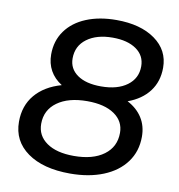

<svg xmlns="http://www.w3.org/2000/svg" viewBox="-80 -782 805 863"><g transform="rotate(10 322.0 -350.0)"><path d="M586 -211Q586 -144 549.5 -94.5Q513 -45 447.5 -18.5Q382 8 296 8Q173 8 101.5 -43Q30 -94 30 -182Q30 -255 72 -305Q114 -355 191 -377Q156 -399 138 -431.5Q120 -464 120 -505Q120 -567 153 -613Q186 -659 245.5 -683.5Q305 -708 383 -708Q493 -708 559.5 -660.5Q626 -613 626 -533Q626 -470 592 -425Q558 -380 495 -357Q539 -334 562.5 -297Q586 -260 586 -211ZM218 -504Q218 -457 257 -429.5Q296 -402 365 -402Q440 -402 484 -434.5Q528 -467 528 -522Q528 -571 488 -599Q448 -627 380 -627Q307 -627 262.5 -594Q218 -561 218 -504ZM486 -211Q486 -264 441 -295Q396 -326 317 -326Q231 -326 180.5 -289.5Q130 -253 130 -190Q130 -136 175 -104.5Q220 -73 299 -73Q386 -73 436 -110Q486 -147 486 -211Z"/></g></svg>

Font: Idrija
Style: Italic
Weight: 500
Italic angle: -11.3°
Designer: Julieta Ulanovsky
Foundry: Julieta Ulanovsky
Version: Version 7.200